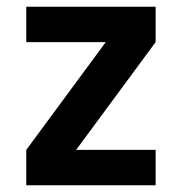

<svg xmlns="http://www.w3.org/2000/svg" viewBox="-20 -550 540 570"><path d="M58 0V-105L294 -425H58V-530H442V-425L206 -105H442V0Z"/></svg>

Font: iosevka_custom_sans_ss08 XBd
Style: Regular
Weight: 800
Designer: Belleve Invis
Foundry: Belleve Invis
Version: Version 10.3.0; ttfautohint (v1.8.3)